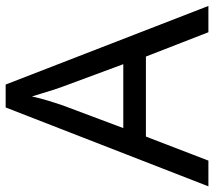

<svg xmlns="http://www.w3.org/2000/svg" viewBox="-59 -698 757 679"><g transform="rotate(-90 319.5 -358.5)"><path d="M545 0 459 -221H176L91 0H0L279 -717H360L638 0ZM352 -517Q349 -525 342 -546Q335 -567 328.5 -589.5Q322 -612 318 -624Q311 -593 302 -563.5Q293 -534 287 -517L206 -301H432Z"/></g></svg>

Font: Noto Sans Yi
Style: Regular
Weight: 400
Designer: Monotype Design Team
Foundry: Monotype Imaging Inc.
Version: Version 2.002; ttfautohint (v1.8.4.7-5d5b)